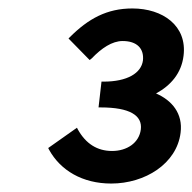

<svg xmlns="http://www.w3.org/2000/svg" viewBox="-20 -862 455 454"><path d="M96 -508C123 -459 175 -428 243 -428C323 -428 398 -475 407 -548C413 -594 386 -625 349 -641C384 -660 409 -689 414 -730C423 -801 365 -842 293 -842C233 -842 189 -818 145 -774L142 -771L192 -720L197 -724C220 -748 245 -765 270 -765C304 -765 321 -747 318 -719C314 -689 281 -669 225 -669H220L213 -608H218C287 -608 317 -589 313 -556C309 -524 280 -505 245 -505C210 -505 183 -522 164 -556L162 -560L94 -512Z"/></svg>

Font: Falling Sky
Style: MedObl
Weight: 500
Designer: Paul D. Hunt
Foundry: Adobe Systems Incorporated
Version: Version 1.02